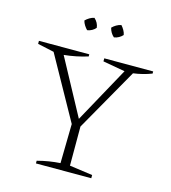

<svg xmlns="http://www.w3.org/2000/svg" viewBox="-122 -941 923 1039"><g transform="rotate(15 339.5 -421.5)"><path d="M176 0V-15Q210 -24 241.5 -29Q273 -34 304 -36L308 -256L112 -608L20 -628V-645H302V-633Q238 -613 169 -606L338 -293L510 -606L386 -628V-645H660V-633Q611 -614 557 -607L357 -255V-36L486 -18V0ZM278 -843Q301 -822 304 -794Q296 -784 283.5 -777Q271 -770 257 -768Q248 -777 240 -789.5Q232 -802 229 -815Q239 -825 251.5 -832.5Q264 -840 278 -843ZM429 -843Q438 -833 445.5 -820Q453 -807 455 -794Q446 -784 433.5 -777Q421 -770 407 -768Q386 -786 379 -815Q389 -825 401.5 -832.5Q414 -840 429 -843Z"/></g></svg>

Font: Piazzolla ExtraLight
Style: Regular
Weight: 200
Designer: Juan Pablo del Peral
Foundry: Huerta Tipografica
Version: Version 1.330